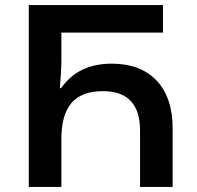

<svg xmlns="http://www.w3.org/2000/svg" viewBox="-20 -734 774 754"><path d="M93 0H221V-187C221 -315 272 -376 385 -376C484 -376 530 -321 530 -221V0H658V-231C658 -391 570 -484 419 -484C332 -484 266 -453 220 -388H215C219 -436 221 -471 221 -487V-606H620V-714H93Z"/></svg>

Font: Noto Sans Georgian Semi
Style: Regular
Weight: 600
Designer: Monotype Design Team
Foundry: Monotype Imaging Inc.
Version: Version 1.901